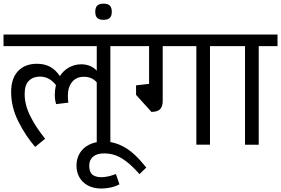

<svg xmlns="http://www.w3.org/2000/svg" viewBox="-27 -809 1571 1073"><path d="M694.8 -551.3H589.8V-0.5H513.7V-348.6Q487.3 -379.9 441.4 -379.9Q399.9 -379.9 376 -351.1Q352.1 -322.3 352.1 -272Q352.1 -254.4 355 -235.4L286.6 -227.1Q279.3 -251 279.3 -280.3Q279.3 -306.6 285.6 -333.5Q267.1 -356.9 245.4 -368.9Q223.6 -380.9 196.3 -380.9Q158.2 -380.9 134.5 -357.7Q110.8 -334.5 110.8 -283.2Q110.8 -223.6 141.6 -161.4Q172.4 -99.1 225.1 -33.7L169.4 12.2Q115.7 -50.3 75.4 -130.4Q35.2 -210.4 35.2 -294.9Q35.2 -370.1 73.5 -411.4Q111.8 -452.6 180.2 -452.6Q220.7 -452.6 252 -436.3Q283.2 -419.9 307.6 -383.8Q327.6 -415 359.1 -432.4Q390.6 -449.7 428.2 -449.7Q452.6 -449.7 475.1 -440.7Q497.6 -431.6 513.7 -414.1V-551.3H-7.3V-616.2H694.8Z M539.6 244.6Q495.6 244.6 464.1 227.5Q432.6 210.4 416.5 181.4Q400.4 152.3 400.4 116.7Q400.4 77.6 418.7 47.1Q437 16.6 471.7 -0.7Q506.3 -18.1 554.2 -18.1Q612.3 -18.1 668.9 13.7Q725.6 45.4 790.5 127.4L752.4 164.1Q711.9 118.2 678.2 92.8Q644.5 67.4 615.5 57.9Q586.4 48.3 554.7 48.3Q514.2 48.3 492.9 66.7Q471.7 85 471.7 116.7Q471.7 152.3 489 166.7Q506.3 181.2 539.6 181.2Q575.7 181.2 620.6 163.6L640.6 221.2Q615.7 233.9 589.4 239.3Q563 244.6 539.6 244.6Z M597.7 -743.2Q597.7 -719.7 586.7 -709Q575.7 -698.2 551.8 -698.2Q527.3 -698.2 516.4 -708.7Q505.4 -719.2 505.4 -743.2Q505.4 -767.1 516.4 -777.8Q527.3 -788.6 551.8 -788.6Q575.7 -788.6 586.7 -777.8Q597.7 -767.1 597.7 -743.2Z M1251.5 -551.3H1146.5V-0.5H1070.3V-551.3H882.3V-243.7Q882.3 -215.8 868.9 -200Q855.5 -184.1 819.3 -183.6L733.4 -278.8V-332L806.2 -340.3V-551.3H680.2V-616.2H1251.5Z M1523.9 -551.3H1418.9V0H1342.3V-551.3H1237.3V-616.2H1523.9Z"/></svg>

Font: Varta
Style: Regular
Weight: 400
Designer: Joana Correia, Viktoriya Grabowska, Eben Sorkin
Foundry: Sorkin Type
Version: Version 1.002; ttfautohint (v1.3) -l 8 -r 24 -G 200 -x 12 -H